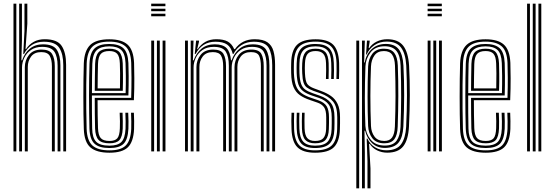

<svg xmlns="http://www.w3.org/2000/svg" viewBox="-20 -820 3005 1040"><path d="M322.8 0V-466.8Q322.8 -527.2 301.2 -560.6Q279.8 -594 217.8 -594Q180.2 -594 153.6 -576.9Q127 -559.8 110 -527.8H106L112.5 -651.8V-800H128V-691.5L118.2 -554H121Q137.5 -579.5 162.8 -593.5Q188 -607.5 222 -607.5Q290.5 -607.5 314.2 -571.2Q338 -535 338 -469.2V0ZM53 0V-800H68.5V0ZM83.8 0V-800H98.8V-601L95.8 -493.2H99.8Q113.5 -533.8 142.4 -557Q171.2 -580.2 213.8 -580Q269.8 -579.5 288.5 -549.1Q307.2 -518.8 307.2 -465.8V0H292V-464Q292 -513.2 274.6 -539.8Q257.2 -566.2 208.5 -566.2Q172 -566.2 147.8 -549.2Q123.5 -532.2 111.4 -506.5Q99.2 -480.8 99.2 -454.8V0ZM114.5 0V-456Q114.5 -493.5 137.1 -522.5Q159.8 -551.5 205.2 -551.5Q247.5 -551.5 262.1 -527.9Q276.8 -504.2 276.8 -461.5V0H261.2V-460.8Q261.2 -496.5 249.6 -517.1Q238 -537.8 203.2 -537.8Q166.5 -537.8 148.5 -513.9Q130.5 -490 130.5 -457.2V0Z M573 7.2Q503 7.2 469.8 -21.5Q436.5 -50.2 434 -121.2Q432.8 -155.8 432.1 -201.2Q431.5 -246.8 431.5 -296.1Q431.5 -345.5 432.1 -392.5Q432.8 -439.5 434 -477.2Q437 -546.5 469.1 -576.9Q501.2 -607.2 572 -607.2Q639 -607.2 671 -578.5Q703 -549.8 706.2 -479.5Q707.2 -451.2 707.6 -396.2Q708 -341.2 705.2 -277.2H508.5Q508.5 -195 510.8 -126.5Q512 -88 525.5 -72.2Q539 -56.5 573 -56.5Q603.2 -56.5 615.5 -71Q627.8 -85.5 629.2 -125Q630.8 -158 628.2 -209.5H643.8Q646 -157.5 644.8 -124.2Q642.8 -78.8 626.9 -61.2Q611 -43.8 573 -43.8Q531.5 -43.8 514 -62Q496.5 -80.2 495 -125Q494 -156 493.6 -203Q493.2 -250 493.2 -290H690.5Q692.5 -348.5 692.2 -400Q692 -451.5 690.8 -479.2Q688 -544.2 658.8 -569.4Q629.5 -594.5 572 -594.5Q508 -594.5 480 -566.5Q452 -538.5 449.5 -476.5Q447.8 -425.2 447.2 -360.5Q446.8 -295.8 447.2 -232.5Q447.8 -169.2 449.2 -122.5Q451.5 -58.2 480.6 -31.9Q509.8 -5.5 573 -5.5Q634.5 -5.5 661.1 -31.9Q687.8 -58.2 690.8 -122Q691.5 -138.8 691.2 -162Q691 -185.2 689.8 -209.5H705.2Q706.2 -187.8 706.6 -164Q707 -140.2 706.2 -121.2Q703 -51.5 672.5 -22.1Q642 7.2 573 7.2ZM573 -18.2Q516.8 -18.2 491.8 -41.8Q466.8 -65.2 464.5 -123Q463.5 -160 462.9 -206.4Q462.2 -252.8 462.2 -301.8Q462.2 -350.8 462.9 -395.9Q463.5 -441 464.8 -475.2Q467 -534.2 492.5 -558Q518 -581.8 572 -581.8Q622.5 -581.8 647.6 -559.4Q672.8 -537 675.5 -478.5Q676.5 -455.5 676.9 -408.4Q677.2 -361.2 675.5 -302.8H477.8Q477.8 -251.2 478 -211Q478.2 -170.8 479.2 -124.2Q480 -73.8 500.8 -52.4Q521.5 -31 573 -31Q617.8 -31 637.6 -50.9Q657.5 -70.8 660 -123Q661.5 -157.8 659 -209.5H674.5Q677 -158 675.5 -122.5Q672.8 -64.8 649.8 -41.5Q626.8 -18.2 573 -18.2ZM478 -315.5H660.5Q662 -366.5 661.5 -411.2Q661 -456 660 -478Q657.8 -529.8 636.5 -549.4Q615.2 -569 572 -569Q525.8 -569 503.9 -548.1Q482 -527.2 480 -474.5Q479.2 -448 478.6 -403.9Q478 -359.8 478 -315.5ZM493.2 -328.2Q493.5 -359.8 493.9 -398.2Q494.2 -436.8 495.2 -473.8Q497 -519.5 514.8 -537.9Q532.5 -556.2 572 -556.2Q609.8 -556.2 626.2 -538.4Q642.8 -520.5 644.8 -477Q645.5 -459 646 -419Q646.5 -379 645 -328.2ZM508.8 -341H629.8Q631 -385.2 630.5 -422.9Q630 -460.5 629.2 -476.5Q627.8 -514.2 614.6 -528.9Q601.5 -543.5 572 -543.5Q539.8 -543.5 525.9 -527.9Q512 -512.2 510.8 -473Q510 -443.8 509.5 -411.2Q509 -378.8 508.8 -341Z M799 -786.5V-800H876V-786.5ZM799 -759.2V-772.8H876V-759.2ZM799 -732V-745.5H876V-732ZM860.8 0V-600H876.2V0ZM799.2 0V-600H814.8V0ZM830 0V-600H845.5V0Z M1454.5 0V-466.8Q1454.5 -526.8 1435.6 -560.4Q1416.8 -594 1354.8 -594Q1317 -594 1288.8 -576.2Q1260.5 -558.5 1244.5 -527.8H1240.8Q1232.2 -563.2 1210.4 -578.6Q1188.5 -594 1147.2 -594Q1109.8 -594 1083.1 -576.9Q1056.5 -559.8 1039.5 -527.8H1035L1042.2 -600H1057.8V-593.2L1048 -554H1051.2Q1067.8 -579.5 1092.8 -593.5Q1117.8 -607.5 1151.8 -607.5Q1191.2 -607.5 1213.6 -595Q1236 -582.5 1248.5 -554H1252.8Q1290.2 -607.5 1359.2 -607.5Q1404.8 -607.5 1428.6 -591Q1452.5 -574.5 1461.2 -543.6Q1470 -512.8 1470 -469.2V0ZM982.2 0V-600H997.8V0ZM1013 0V-600H1028.2L1025 -493.2H1029Q1042.8 -532.8 1071.5 -556.4Q1100.2 -580 1143.2 -580Q1187.2 -579.8 1207.1 -559.5Q1227 -539.2 1231.2 -493.2H1234.5Q1248.2 -532.5 1277.6 -556.4Q1307 -580.2 1350 -580Q1404 -579.5 1421.6 -550.4Q1439.2 -521.2 1439.2 -465.8V0H1423.8V-464Q1423.8 -513.2 1408.5 -539.8Q1393.2 -566.2 1345 -566.2Q1308.2 -566.2 1283.8 -549.4Q1259.2 -532.5 1247.1 -506.9Q1235 -481.2 1235 -454.8V0H1219.5V-464Q1219.5 -513.2 1203.2 -539.8Q1187 -566.2 1138.2 -566.2Q1101.5 -566.2 1077.1 -549.4Q1052.8 -532.5 1040.6 -506.9Q1028.5 -481.2 1028.5 -454.8V0ZM1044 0V-456Q1044 -493.5 1066.6 -522.5Q1089.2 -551.5 1135 -551.5Q1177 -551.5 1190.6 -527.8Q1204.2 -504 1204.2 -461.5V0H1188.8V-460.8Q1188.8 -497.8 1177.8 -517.8Q1166.8 -537.8 1133 -537.8Q1096.2 -537.8 1078.1 -514Q1060 -490.2 1060 -457.2V0ZM1250.2 0V-456Q1250.2 -493.5 1273.1 -522.5Q1296 -551.5 1341.8 -551.5Q1383.5 -551.5 1396 -527.6Q1408.5 -503.8 1408.5 -461.5V0H1393.2V-460.8Q1393.2 -496.2 1383.8 -517Q1374.2 -537.8 1339.5 -537.8Q1302.8 -537.8 1284.2 -514Q1265.8 -490.2 1265.8 -457.2V0Z M1686.5 -43.8Q1651 -43.8 1633.9 -61.9Q1616.8 -80 1615.5 -124Q1615.2 -141.8 1615 -164Q1614.8 -186.2 1616 -209.5H1630Q1629.2 -190 1629.2 -167.6Q1629.2 -145.2 1629.8 -125Q1630.8 -88.2 1644.1 -72.4Q1657.5 -56.5 1686.5 -56.5Q1719.2 -56.5 1732.1 -72.4Q1745 -88.2 1746.5 -120.2Q1747.2 -137.8 1747.1 -152.1Q1747 -166.5 1747 -184.8Q1747 -223 1735 -239.5Q1723 -256 1700 -264L1659.5 -278Q1627 -288.8 1604.5 -304.5Q1582 -320.2 1570 -348.1Q1558 -376 1557.2 -423.8Q1556.5 -441.5 1556.8 -454.1Q1557 -466.8 1557.2 -476.8Q1558 -545.8 1588.2 -576.5Q1618.5 -607.2 1689.5 -607.2Q1755.2 -607.2 1784.8 -577.8Q1814.2 -548.2 1816.8 -480Q1817.2 -461.8 1817.2 -438Q1817.2 -414.2 1816.2 -392H1802.2Q1803.2 -412.5 1803.2 -436.1Q1803.2 -459.8 1802.8 -479.2Q1800.5 -541 1774.1 -567.8Q1747.8 -594.5 1689.5 -594.5Q1626.5 -594.5 1599.8 -566.6Q1573 -538.8 1572 -476.8Q1571.8 -462 1571.6 -451.1Q1571.5 -440.2 1572 -423.8Q1573.8 -380.5 1583.4 -355.4Q1593 -330.2 1612.6 -315.8Q1632.2 -301.2 1664 -290.5L1703.8 -276.8Q1737 -265.2 1749.5 -244.5Q1762 -223.8 1762 -184.8Q1762 -169.2 1762.1 -153.9Q1762.2 -138.5 1761.2 -120.2Q1760 -80.8 1743.4 -62.2Q1726.8 -43.8 1686.5 -43.8ZM1686.5 -18.2Q1633.8 -18.2 1611.4 -43.2Q1589 -68.2 1587.2 -122.5Q1586.8 -142.8 1586.5 -163.8Q1586.2 -184.8 1587.5 -209.5H1602Q1600.5 -184.2 1600.8 -161.9Q1601 -139.5 1601.5 -123.2Q1603 -74 1622.8 -52.5Q1642.5 -31 1686.5 -31Q1735.8 -31 1755.2 -53Q1774.8 -75 1776.2 -120Q1777 -138 1776.9 -152.2Q1776.8 -166.5 1776.8 -184.8Q1776.8 -232 1759.9 -254.5Q1743 -277 1707.8 -289.5L1668.5 -303Q1639.5 -313 1622.1 -326.1Q1604.8 -339.2 1596.6 -362Q1588.5 -384.8 1587 -423.8Q1586.2 -440.5 1586.5 -451.5Q1586.8 -462.5 1587 -476.8Q1587.8 -531.8 1610.9 -556.8Q1634 -581.8 1689.5 -581.8Q1741 -581.8 1763.8 -557.9Q1786.5 -534 1788.2 -478.8Q1789 -461 1789.1 -440Q1789.2 -419 1788 -392H1773.8Q1775 -420 1774.9 -441Q1774.8 -462 1774.2 -478.8Q1772.8 -528 1752.5 -548.5Q1732.2 -569 1689.5 -569Q1642.8 -569 1622.8 -547.1Q1602.8 -525.2 1602 -476.8Q1601.8 -461.8 1601.5 -451.1Q1601.2 -440.5 1602 -423.8Q1603.5 -386.5 1610.9 -366.1Q1618.2 -345.8 1633.2 -335Q1648.2 -324.2 1672.8 -315.5L1711.5 -302Q1752.5 -287.5 1772.1 -262.2Q1791.8 -237 1791.8 -184.8Q1791.8 -166.5 1791.9 -151.9Q1792 -137.2 1791.2 -119.8Q1789.5 -67.2 1766.2 -42.8Q1743 -18.2 1686.5 -18.2ZM1686.5 7.2Q1620.8 7.2 1591 -22.5Q1561.2 -52.2 1559 -121.2Q1558.2 -142.8 1558.1 -165.6Q1558 -188.5 1559.2 -209.5H1573.5Q1572.2 -189.8 1572.4 -165.8Q1572.5 -141.8 1573 -122Q1575 -59.8 1601.5 -32.6Q1628 -5.5 1686.5 -5.5Q1750.2 -5.5 1777.4 -32.6Q1804.5 -59.8 1806.2 -119.5Q1806.8 -137.2 1806.8 -151.9Q1806.8 -166.5 1806.8 -184.8Q1806.8 -241.8 1784 -270Q1761.2 -298.2 1715.2 -314.8L1677.2 -328.2Q1654.8 -336.5 1642.1 -346.1Q1629.5 -355.8 1624 -373.5Q1618.5 -391.2 1617 -424Q1615.5 -448.8 1617 -476.5Q1619 -519.2 1635.2 -537.8Q1651.5 -556.2 1689.5 -556.2Q1725 -556.2 1741.9 -538.5Q1758.8 -520.8 1760.2 -477.2Q1760.5 -463.8 1760.6 -441.1Q1760.8 -418.5 1759.8 -392H1745.5Q1746.8 -417.5 1746.6 -438.8Q1746.5 -460 1746 -476.8Q1745 -513 1731.5 -528.2Q1718 -543.5 1689.5 -543.5Q1659.2 -543.5 1646.2 -527.9Q1633.2 -512.2 1631.8 -476.5Q1631.2 -462.2 1631.1 -451.1Q1631 -440 1631.8 -424Q1633.8 -379.2 1644.6 -364.9Q1655.5 -350.5 1681.8 -341L1719 -327.2Q1750 -316 1773 -299.9Q1796 -283.8 1808.9 -256.6Q1821.8 -229.5 1821.8 -184.8Q1821.8 -166.2 1821.8 -151.9Q1821.8 -137.5 1821 -119.5Q1819.2 -54.2 1789.5 -23.5Q1759.8 7.2 1686.5 7.2Z M1970.5 200V52.2L1966.2 -69.2H1970.2Q1984 -38.8 2011.5 -22.2Q2039 -5.8 2072.2 -5.8Q2129 -5.8 2152.8 -38.9Q2176.5 -72 2180 -133.2Q2184.2 -222.8 2184.4 -302.4Q2184.5 -382 2180.5 -465.2Q2176.8 -529.2 2152.6 -562Q2128.5 -594.8 2074.2 -594.8Q2036.2 -594.8 2007.5 -574.9Q1978.8 -555 1966.2 -524.8H1962.8L1967.8 -600H1982.2V-593.2L1976.8 -559.5H1980Q1994.8 -582 2020.6 -594.8Q2046.5 -607.5 2077.5 -607.5Q2136.2 -607.5 2163.8 -572.5Q2191.2 -537.5 2195.8 -465.2Q2200 -387 2199.8 -304.6Q2199.5 -222.2 2195.2 -134Q2191.5 -62.2 2164.2 -27.6Q2137 7 2077.5 7Q2048 7 2022.8 -5.4Q1997.5 -17.8 1982.8 -40.8H1979.2L1986.8 92.2V200ZM1910 200V-600H1925.5V200ZM1940.8 200V-600H1956.2L1952.5 -481.8H1956Q1963.2 -526 1993.4 -554Q2023.5 -582 2070.5 -582Q2117 -582 2139.4 -553.6Q2161.8 -525.2 2165.2 -465Q2169.5 -383.5 2169.2 -303.6Q2169 -223.8 2164.8 -133.5Q2161.8 -76.5 2139.2 -48Q2116.8 -19.5 2066.5 -18.8Q2023.2 -18 1995.4 -44.6Q1967.5 -71.2 1957.8 -112.2H1954.2L1956.2 6.2V200ZM2064.2 -31.5Q2109.5 -31.5 2128.4 -58Q2147.2 -84.5 2149.5 -132.5Q2152.5 -212.8 2152.9 -294.1Q2153.2 -375.5 2150 -464Q2147.8 -518.8 2127.4 -544.1Q2107 -569.5 2063.5 -569.5Q2012.8 -569.5 1987 -536Q1961.2 -502.5 1959.5 -460.2Q1956.2 -370.2 1956.2 -289.2Q1956.2 -208.2 1959.2 -138Q1961.5 -96.8 1987.5 -64.1Q2013.5 -31.5 2064.2 -31.5ZM2062 -43.8Q2018 -43.8 1996.9 -71.2Q1975.8 -98.8 1974 -137.5Q1968 -292.8 1974 -460Q1975.8 -501.8 1997 -529Q2018.2 -556.2 2059.8 -556.2Q2098 -556.2 2115.5 -533.6Q2133 -511 2134.8 -464.8Q2137.8 -380.8 2137.5 -301Q2137.2 -221.2 2134.2 -134Q2132.8 -88.5 2116.1 -66.1Q2099.5 -43.8 2062 -43.8ZM2061.8 -56.5Q2090.5 -56.5 2103.9 -75.4Q2117.2 -94.2 2119 -134.2Q2122.2 -221 2122.4 -299.1Q2122.5 -377.2 2119.5 -464.8Q2118 -503.8 2104.2 -523.6Q2090.5 -543.5 2059.5 -543.5Q2024.8 -543.5 2007.9 -519.1Q1991 -494.8 1989.5 -460Q1986.2 -382.8 1986.2 -300.2Q1986.2 -217.8 1989.5 -137.5Q1991 -103.5 2008.6 -80Q2026.2 -56.5 2061.8 -56.5Z M2296.2 -786.5V-800H2373.2V-786.5ZM2296.2 -759.2V-772.8H2373.2V-759.2ZM2296.2 -732V-745.5H2373.2V-732ZM2358 0V-600H2373.5V0ZM2296.5 0V-600H2312V0ZM2327.2 0V-600H2342.8V0Z M2611.2 7.2Q2541.2 7.2 2508 -21.5Q2474.8 -50.2 2472.2 -121.2Q2471 -155.8 2470.4 -201.2Q2469.8 -246.8 2469.8 -296.1Q2469.8 -345.5 2470.4 -392.5Q2471 -439.5 2472.2 -477.2Q2475.2 -546.5 2507.4 -576.9Q2539.5 -607.2 2610.2 -607.2Q2677.2 -607.2 2709.2 -578.5Q2741.2 -549.8 2744.5 -479.5Q2745.5 -451.2 2745.9 -396.2Q2746.2 -341.2 2743.5 -277.2H2546.8Q2546.8 -195 2549 -126.5Q2550.2 -88 2563.8 -72.2Q2577.2 -56.5 2611.2 -56.5Q2641.5 -56.5 2653.8 -71Q2666 -85.5 2667.5 -125Q2669 -158 2666.5 -209.5H2682Q2684.2 -157.5 2683 -124.2Q2681 -78.8 2665.1 -61.2Q2649.2 -43.8 2611.2 -43.8Q2569.8 -43.8 2552.2 -62Q2534.8 -80.2 2533.2 -125Q2532.2 -156 2531.9 -203Q2531.5 -250 2531.5 -290H2728.8Q2730.8 -348.5 2730.5 -400Q2730.2 -451.5 2729 -479.2Q2726.2 -544.2 2697 -569.4Q2667.8 -594.5 2610.2 -594.5Q2546.2 -594.5 2518.2 -566.5Q2490.2 -538.5 2487.8 -476.5Q2486 -425.2 2485.5 -360.5Q2485 -295.8 2485.5 -232.5Q2486 -169.2 2487.5 -122.5Q2489.8 -58.2 2518.9 -31.9Q2548 -5.5 2611.2 -5.5Q2672.8 -5.5 2699.4 -31.9Q2726 -58.2 2729 -122Q2729.8 -138.8 2729.5 -162Q2729.2 -185.2 2728 -209.5H2743.5Q2744.5 -187.8 2744.9 -164Q2745.2 -140.2 2744.5 -121.2Q2741.2 -51.5 2710.8 -22.1Q2680.2 7.2 2611.2 7.2ZM2611.2 -18.2Q2555 -18.2 2530 -41.8Q2505 -65.2 2502.8 -123Q2501.8 -160 2501.1 -206.4Q2500.5 -252.8 2500.5 -301.8Q2500.5 -350.8 2501.1 -395.9Q2501.8 -441 2503 -475.2Q2505.2 -534.2 2530.8 -558Q2556.2 -581.8 2610.2 -581.8Q2660.8 -581.8 2685.9 -559.4Q2711 -537 2713.8 -478.5Q2714.8 -455.5 2715.1 -408.4Q2715.5 -361.2 2713.8 -302.8H2516Q2516 -251.2 2516.2 -211Q2516.5 -170.8 2517.5 -124.2Q2518.2 -73.8 2539 -52.4Q2559.8 -31 2611.2 -31Q2656 -31 2675.9 -50.9Q2695.8 -70.8 2698.2 -123Q2699.8 -157.8 2697.2 -209.5H2712.8Q2715.2 -158 2713.8 -122.5Q2711 -64.8 2688 -41.5Q2665 -18.2 2611.2 -18.2ZM2516.2 -315.5H2698.8Q2700.2 -366.5 2699.8 -411.2Q2699.2 -456 2698.2 -478Q2696 -529.8 2674.8 -549.4Q2653.5 -569 2610.2 -569Q2564 -569 2542.1 -548.1Q2520.2 -527.2 2518.2 -474.5Q2517.5 -448 2516.9 -403.9Q2516.2 -359.8 2516.2 -315.5ZM2531.5 -328.2Q2531.8 -359.8 2532.1 -398.2Q2532.5 -436.8 2533.5 -473.8Q2535.2 -519.5 2553 -537.9Q2570.8 -556.2 2610.2 -556.2Q2648 -556.2 2664.5 -538.4Q2681 -520.5 2683 -477Q2683.8 -459 2684.2 -419Q2684.8 -379 2683.2 -328.2ZM2547 -341H2668Q2669.2 -385.2 2668.8 -422.9Q2668.2 -460.5 2667.5 -476.5Q2666 -514.2 2652.9 -528.9Q2639.8 -543.5 2610.2 -543.5Q2578 -543.5 2564.1 -527.9Q2550.2 -512.2 2549 -473Q2548.2 -443.8 2547.8 -411.2Q2547.2 -378.8 2547 -341Z M2896.5 0V-800H2912V0ZM2835 0V-800H2850.5V0ZM2865.8 0V-800H2881.2V0Z"/></svg>

Font: Big Shoulders Inline Display Medium
Style: Regular
Weight: 500
Designer: Patric King
Foundry: XO Type Co
Version: Version 1.000